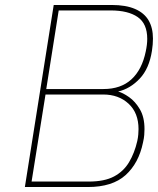

<svg xmlns="http://www.w3.org/2000/svg" viewBox="-20 -752 637 772"><path d="M80 0 196 -732H429Q486 -732 523 -716Q560 -700 577.5 -670Q595 -640 595 -597Q595 -585 594 -573Q593 -561 591 -548Q580 -476 541.5 -435.5Q503 -395 455 -384Q474 -379 499 -361.5Q524 -344 542.5 -312.5Q561 -281 561 -233Q561 -223 560 -209.5Q559 -196 555 -179Q538 -96 485 -48Q432 0 333 0ZM107 -22H337Q400 -22 438.5 -42.5Q477 -63 499 -100Q521 -137 532 -185Q535 -199 536 -211.5Q537 -224 537 -233Q537 -298 497 -335Q457 -372 395 -372H163ZM166 -394H396Q466 -394 508.5 -433Q551 -472 566 -545Q569 -559 570.5 -571.5Q572 -584 572 -596Q572 -657 533.5 -683.5Q495 -710 425 -710H216Z"/></svg>

Font: Exo Thin Thin
Style: Italic
Weight: 250
Italic angle: -9°
Version: Version 2.000